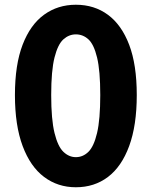

<svg xmlns="http://www.w3.org/2000/svg" viewBox="-20 -776 639 810"><path d="M300 14Q224 14 166 -29.5Q108 -73 75.5 -160Q43 -247 43 -375Q43 -503 75.5 -587.5Q108 -672 166 -714Q224 -756 300 -756Q378 -756 435.5 -713.5Q493 -671 525 -587Q557 -503 557 -375Q557 -247 525 -160Q493 -73 435.5 -29.5Q378 14 300 14ZM300 -113Q330 -113 353 -135.5Q376 -158 389.5 -215Q403 -272 403 -375Q403 -478 389.5 -533.5Q376 -589 353 -610Q330 -631 300 -631Q271 -631 247.5 -610Q224 -589 210 -533.5Q196 -478 196 -375Q196 -272 210 -215Q224 -158 247.5 -135.5Q271 -113 300 -113Z"/></svg>

Font: Noto Sans KR Thin ExtraBold
Style: Regular
Weight: 800
Version: Version 2.004-H2;hotconv 1.0.118;makeotfexe 2.5.65603